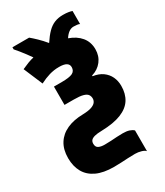

<svg xmlns="http://www.w3.org/2000/svg" viewBox="-223 -767 948 1100"><g transform="rotate(-30 251.0 -217.5)"><path d="M384.3 -676.3Q405.8 -676.3 420.4 -673.8Q435.1 -671.4 443.8 -668V-581.5Q438.5 -585 427.5 -586.4Q416.5 -587.9 403.8 -587.9Q386.2 -587.9 370.8 -576.4Q355.5 -564.9 343.3 -545.4Q392.1 -528.3 419.9 -494.9Q447.8 -461.4 447.8 -413.1Q447.8 -368.7 422.9 -336.4Q397.9 -304.2 356 -292V-287.1Q394.5 -281.7 420.2 -263.2Q445.8 -244.6 458.5 -217.5Q471.2 -190.4 471.2 -157.2Q471.2 -105.5 448 -68.8Q424.8 -32.2 375 -12.2Q325.2 7.8 244.6 9.8Q215.3 10.3 198 14.9Q180.7 19.5 173.3 28.1Q166 36.6 166 50.3Q166 72.3 181.2 79.8Q196.3 87.4 221.2 87.4Q243.7 87.4 263.4 86.2Q283.2 85 302.2 83.7Q321.3 82.5 341.3 82.5Q367.2 82.5 384 87.9Q400.9 93.3 411.6 103.5V240.7Q404.3 231.4 384.5 225.6Q364.7 219.7 344.2 219.7Q321.3 219.7 297.6 220.9Q273.9 222.2 250.5 223.4Q227.1 224.6 203.6 224.6Q134.3 224.6 89.1 203.4Q43.9 182.1 22 142.8Q0 103.5 0 49.8Q0 -6.8 24.2 -45.4Q48.3 -84 93 -104.2Q137.7 -124.5 199.2 -125.5Q236.3 -126.5 256.8 -133.8Q277.3 -141.1 285.4 -152.3Q293.5 -163.6 293.5 -175.8Q293.5 -191.4 285.6 -202.4Q277.8 -213.4 256.8 -219.2Q235.8 -225.1 195.8 -225.1H134.8V-346.2H185.1Q236.8 -346.2 257.8 -356.4Q278.8 -366.7 278.8 -392.6Q278.8 -410.2 263.7 -419.7Q248.5 -429.2 215.3 -429.2Q182.6 -429.2 151.6 -420.2Q120.6 -411.1 87.4 -394L34.2 -519.5Q56.6 -529.8 76.9 -537.6Q97.2 -545.4 116.7 -549.8Q105 -566.9 91.6 -584.5Q78.1 -602.1 65.4 -618.2Q52.7 -634.3 41.5 -646.5V-660.2H151.9Q168.5 -646.5 190.7 -625.2Q212.9 -604 235.8 -576.2Q259.3 -611.8 281 -633.8Q302.7 -655.8 327.6 -666Q352.5 -676.3 384.3 -676.3Z"/></g></svg>

Font: Open Sans SemiCondensed ExtraBold
Style: Regular
Weight: 800
Width: 4
Designer: Monotype Design Team
Foundry: Monotype Imaging Inc.
Version: Version 3.000